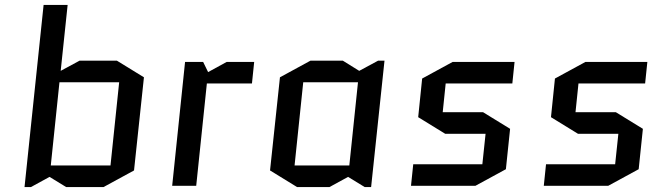

<svg xmlns="http://www.w3.org/2000/svg" viewBox="-20 -750 2671 775"><path d="M301 -505H452L561 -438L521 -62L398 5H247L180 -36L105 5H79L156 -730H253L225 -464ZM220 -418 185 -82H426L461 -418Z M997 -413H815L772 0H675L727 -500H800L820 -459L895 -500H1006Z M1204 -418 1169 -82H1390L1425 -418ZM1532 -505 1478 5H1452L1385 -36L1310 5H1179L1070 -62L1110 -438L1233 -505H1364L1430 -464L1506 -505Z M2039 -230 2022 -67 1899 0H1639L1648 -87H1927L1940 -210H1777L1668 -277L1684 -433L1807 -500H2057L2048 -413H1779L1767 -297H1930Z M2575 -230 2558 -67 2435 0H2175L2184 -87H2463L2476 -210H2313L2204 -277L2220 -433L2343 -500H2593L2584 -413H2315L2303 -297H2466Z"/></svg>

Font: Quantico
Style: Italic
Weight: 400
Italic angle: -12°
Designer: Matt Desmond
Foundry: MADtype
Version: Version 2.002